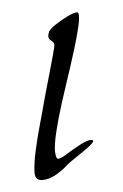

<svg xmlns="http://www.w3.org/2000/svg" viewBox="-36 -362 256 398"><g transform="rotate(-5 92.0 -163.0)"><path d="M37 7Q22 7 22 -9Q22 -26 28 -53.5Q34 -81 42 -109Q50 -137 54 -153Q55 -157 60 -174.5Q65 -192 71 -213Q77 -234 81.5 -250.5Q86 -267 86 -270Q86 -275 80.5 -279Q75 -283 75 -288Q75 -291 76 -294Q77 -297 78 -299Q81 -304 93 -312Q105 -320 118.5 -326.5Q132 -333 137 -333Q140 -333 141 -332Q142 -330 142 -325Q142 -316 137.5 -298Q133 -280 126.5 -258.5Q120 -237 114 -219Q108 -201 105 -192Q100 -177 91 -149Q82 -121 75 -93Q68 -65 68 -49Q68 -47 69 -40.5Q70 -34 74 -34Q79 -34 92.5 -42.5Q106 -51 121 -59Q136 -67 144 -67Q148 -67 149 -65Q149 -61 136 -51.5Q123 -42 108.5 -32.5Q94 -23 89 -18Q79 -9 65 -1Q51 7 37 7Z"/></g></svg>

Font: Moon Dance
Style: Regular
Weight: 400
Designer: Robert E. Leuschke
Foundry: Robert E. Leuschke
Version: Version 1.010; ttfautohint (v1.8.3)